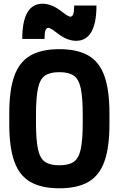

<svg xmlns="http://www.w3.org/2000/svg" viewBox="-20 -1005 640 1035"><path d="M300 10Q203 10 143.5 -24.5Q84 -59 57 -135Q30 -211 30 -335V-395Q30 -519 57 -595Q84 -671 143.5 -705.5Q203 -740 300 -740Q397 -740 456.5 -705.5Q516 -671 543 -595Q570 -519 570 -395V-335Q570 -211 543 -135Q516 -59 456.5 -24.5Q397 10 300 10ZM300 -114Q351 -114 378 -133Q405 -152 415.5 -202Q426 -252 426 -345V-385Q426 -478 415.5 -528Q405 -578 378 -597Q351 -616 300 -616Q249 -616 222 -597Q195 -578 184.5 -528Q174 -478 174 -385V-345Q174 -252 184.5 -202Q195 -152 222 -133Q249 -114 300 -114ZM390 -785Q367 -785 341 -795Q315 -805 281 -832Q267 -843 256.5 -849Q246 -855 241 -855Q230 -855 225 -841Q220 -827 220 -795H100Q100 -890 127.5 -937.5Q155 -985 210 -985Q233 -985 259 -975Q285 -965 319 -938Q333 -927 343.5 -921Q354 -915 359 -915Q370 -915 375 -929Q380 -943 380 -975H500Q500 -881 472.5 -833Q445 -785 390 -785Z"/></svg>

Font: M PLUS Code Latin Expanded
Style: Bold
Weight: 700
Width: 7
Designer: Coji Morishita
Foundry: UNDERFOREST DESIGN
Version: Version 1.002; ttfautohint (v1.8.3)